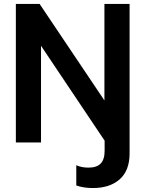

<svg xmlns="http://www.w3.org/2000/svg" viewBox="-20 -719 734 969"><path d="M634 -699V0V55Q634 142 584 186Q534 230 449 230Q401 230 365 217V115Q392 127 427 127Q468 127 488 106.5Q508 86 508 42V-9L187 -488V0H60V-699H180L507 -212V-699Z"/></svg>

Font: Prompt Medium
Style: Regular
Weight: 500
Designer: Katatrad Team
Foundry: CadsonDemak
Version: Version 1.001